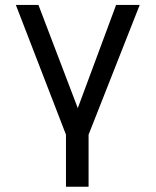

<svg xmlns="http://www.w3.org/2000/svg" viewBox="-20 -543 618 763"><path d="M43 -523.4H132.8L289.1 -113.3L441.4 -523.4H535.2L332 -7.8V199.2H242.2V-7.8Z"/></svg>

Font: 和音 by 宁静之雨，公众号njzyshare
Style: Regular
Weight: 400
Designer: Steve Matteson
Foundry: Ascender Corporation
Version: Version 6.00;June 8, 2018;FontCreator 11.0.0.2388 32-bit